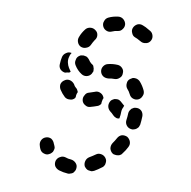

<svg xmlns="http://www.w3.org/2000/svg" viewBox="-75 -536 596 600"><g transform="rotate(-15 222.5 -236.5)"><path d="M134 -32Q135 -27 137 -23Q139 -19 142 -17Q146 -14 150 -12Q154 -11 159 -11Q172 -12 185 -15Q189 -15 193 -18Q197 -20 199 -24Q202 -28 203 -32Q204 -36 203 -41Q201 -50 194 -55Q186 -61 177 -59Q166 -57 155 -56Q146 -55 140 -48Q134 -41 134 -32ZM51 -73Q45 -66 45 -57Q46 -48 53 -41Q64 -31 77 -24Q80 -22 85 -22Q89 -21 94 -22Q98 -24 101 -26Q105 -29 107 -33Q112 -41 109 -50Q106 -59 98 -64Q90 -68 83 -75Q76 -81 67 -80Q58 -80 51 -73ZM228 -49Q230 -45 234 -43Q238 -40 242 -39Q246 -37 251 -38Q255 -38 259 -41Q271 -47 281 -55Q289 -61 290 -70Q291 -79 286 -87Q280 -94 271 -96Q262 -97 254 -91Q246 -85 237 -80Q229 -75 226 -66Q224 -57 228 -49ZM40 -151Q30 -152 23 -146Q16 -140 15 -131Q14 -126 14 -120Q14 -110 21 -104Q28 -97 37 -98Q42 -98 46 -100Q50 -101 53 -105Q56 -108 58 -112Q59 -116 59 -121Q59 -123 59 -126Q60 -135 55 -143Q49 -150 40 -151ZM304 -107Q308 -104 312 -104Q316 -103 321 -104Q325 -105 329 -107Q332 -110 335 -113Q342 -124 348 -136Q352 -144 350 -153Q347 -162 339 -166Q335 -168 330 -169Q326 -169 321 -168Q317 -166 314 -164Q310 -161 308 -157Q303 -147 297 -138Q292 -130 294 -121Q296 -112 304 -107ZM299 -180Q300 -182 302 -183Q299 -191 295 -199Q293 -203 290 -206Q286 -209 282 -210Q278 -212 273 -211Q269 -211 265 -209Q257 -204 254 -196Q251 -187 255 -178Q259 -171 261 -164Q263 -158 267 -154Q270 -150 276 -149Q277 -149 277 -149Q278 -149 278 -150Q284 -158 288 -167Q292 -175 299 -180ZM350 -191Q359 -191 366 -198Q373 -204 373 -214Q373 -229 369 -243Q368 -247 365 -251Q362 -255 358 -257Q355 -259 350 -260Q346 -260 341 -259Q332 -257 328 -249Q323 -241 325 -232Q328 -223 328 -214Q328 -204 334 -198Q341 -191 350 -191ZM185 -216Q179 -224 181 -233Q183 -242 191 -247Q198 -253 207 -251Q215 -250 224 -249Q233 -249 239 -243Q246 -236 246 -227Q246 -226 246 -225Q246 -223 245 -222Q243 -221 241 -218Q237 -213 234 -207Q232 -206 229 -205Q226 -204 223 -204Q210 -205 199 -207Q190 -208 185 -216ZM130 -257Q125 -269 123 -283Q122 -292 127 -300Q133 -307 142 -308Q151 -310 159 -304Q166 -298 168 -289Q168 -282 171 -276Q173 -273 173 -269Q173 -265 173 -262Q168 -258 165 -253Q164 -250 162 -248Q162 -247 161 -247Q161 -247 160 -246Q151 -242 143 -246Q134 -249 130 -257ZM324 -282Q329 -290 326 -299Q323 -308 315 -312Q302 -319 287 -322Q278 -324 270 -319Q262 -314 260 -305Q258 -296 263 -288Q268 -281 277 -278Q286 -276 294 -272Q302 -268 311 -271Q320 -273 324 -282ZM230 -306Q234 -309 237 -312Q239 -316 240 -320Q241 -325 241 -329Q240 -333 237 -337Q234 -343 233 -351Q232 -355 230 -359Q228 -363 224 -365Q221 -368 216 -369Q212 -371 208 -370Q198 -369 193 -361Q187 -354 188 -345Q190 -327 199 -313Q204 -305 213 -303Q222 -301 230 -306ZM175 -375Q179 -381 186 -385Q178 -391 169 -389Q160 -388 154 -381Q147 -372 142 -362Q137 -354 139 -345Q142 -336 150 -331Q150 -331 150 -331Q150 -331 150 -331Q153 -330 156 -330Q159 -329 162 -328Q163 -328 164 -328Q166 -328 167 -329Q167 -329 168 -329Q168 -329 168 -329Q167 -335 166 -342Q165 -350 167 -359Q169 -368 175 -375ZM409 -418Q399 -418 392 -412Q385 -406 385 -397Q384 -387 390 -381Q396 -375 400 -369Q402 -366 403 -365Q408 -357 417 -355Q426 -352 434 -357Q442 -362 444 -371Q446 -381 441 -388Q439 -391 436 -395Q431 -403 424 -410Q418 -417 409 -418ZM219 -396Q226 -389 235 -389Q244 -388 251 -394Q258 -400 266 -405Q275 -409 278 -418Q281 -427 276 -435Q272 -443 263 -446Q254 -449 246 -445Q232 -438 222 -428Q215 -422 214 -413Q213 -403 219 -396ZM326 -462Q316 -462 310 -455Q303 -449 303 -439Q303 -430 310 -423Q316 -417 326 -417Q334 -417 343 -414Q352 -411 360 -416Q368 -420 371 -429Q373 -438 369 -446Q365 -454 356 -457Q341 -462 326 -462Z"/></g></svg>

Font: FRB American Cursive Guidelines Dashed Extrabold
Style: Bold Italic
Weight: 800
Italic angle: -25°
Version: Version 2.0;Modular Font Editor K font №1